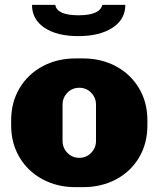

<svg xmlns="http://www.w3.org/2000/svg" viewBox="-20 -762 654 792"><path d="M26 -245V-266Q26 -340 60.5 -398Q95 -456 155.5 -488.5Q216 -521 291 -521H323Q398 -521 458.5 -488.5Q519 -456 553.5 -398Q588 -340 588 -266V-245Q588 -170 553.5 -112Q519 -54 458.5 -22Q398 10 323 10H291Q216 10 155.5 -22.5Q95 -55 60.5 -113Q26 -171 26 -245ZM376 -181V-330Q376 -359 356 -379.5Q336 -400 307 -400Q278 -400 258 -379.5Q238 -359 238 -330V-181Q238 -152 258 -131.5Q278 -111 307 -111Q336 -111 356 -131.5Q376 -152 376 -181ZM112 -742H208Q215 -699 304 -699Q392 -699 402 -742H497Q497 -682 444 -647.5Q391 -613 303 -613Q215 -613 163.5 -647.5Q112 -682 112 -742Z"/></svg>

Font: Chivo Black
Style: Regular
Weight: 900
Designer: Hector Gatti
Foundry: Omnibus-Type
Version: Version 1.007